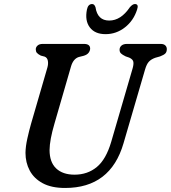

<svg xmlns="http://www.w3.org/2000/svg" viewBox="-20 -918 848 953"><path d="M532 -214 637.5 -576Q644 -597.5 642 -610.5Q640 -623.5 621.5 -632L604 -638Q587.5 -646 580.5 -652.8Q573.5 -659.5 573.5 -671Q573.5 -683.5 583 -691.8Q592.5 -700 610.5 -700H777.5Q792.5 -700 800.2 -692.8Q808 -685.5 808 -674.5Q808 -660 800.5 -652.5Q793 -645 774.5 -638L750 -631Q729.5 -623.5 718.5 -611.2Q707.5 -599 700 -573L593 -206.5Q528.5 15 303 15Q235.5 15 192 -8.5Q148.5 -32 127.5 -71.5Q106.5 -111 106.5 -159.5Q107 -191.5 115.8 -230.8Q124.5 -270 134.5 -305L215 -582Q220.5 -601 217.5 -616.5Q214.5 -632 201.5 -637L182.5 -642Q168 -649.5 162.8 -656Q157.5 -662.5 157.5 -674Q158 -684.5 166.8 -692.2Q175.5 -700 192 -700H397Q427.5 -700 427.5 -676.5Q427 -665.5 419.5 -655.8Q412 -646 395 -641L371 -635Q343 -626 332 -586.5L250.5 -305Q226.5 -223.5 226 -173.5Q226 -113 258.8 -82Q291.5 -51 350 -51Q414.5 -51 460.5 -89Q506.5 -127 532 -214ZM522 -816Q580 -816 624.5 -882Q638.5 -898 649.5 -898Q670 -898 660.5 -870.5Q643 -815.5 600 -782Q557 -748.5 504 -748.5Q451 -748.5 425.8 -782Q400.5 -815.5 411.5 -870.5Q417 -898 437.5 -898Q448.5 -898 454 -882Q464 -816 522 -816Z"/></svg>

Font: Fraunces 9pt S100
Style: Italic
Weight: 400
Italic angle: -16°
Version: Version 1.000; ttfautohint (v1.8.3)